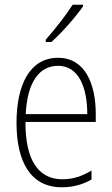

<svg xmlns="http://www.w3.org/2000/svg" viewBox="-20 -784 475 814"><path d="M332 -757V-764H288C257 -716 217 -665 174 -616V-606H198C241 -644 300 -711 332 -757ZM226 -539C108 -539 50 -427 50 -263C50 -98 110 10 242 10C291 10 331 -2 368 -23V-61C324 -35 288 -24 244 -24C140 -24 87 -110 88 -267H386V-300C386 -428 341 -539 226 -539ZM226 -505C313 -505 350 -415 350 -300H89C96 -437 147 -505 226 -505Z"/></svg>

Font: Noto Sans Devanagari UI Condensed ExtraLight
Style: Regular
Weight: 200
Width: 3
Designer: Jelle Bosma - Monotype Design Team
Foundry: Monotype Imaging Inc.
Version: Version 2.004